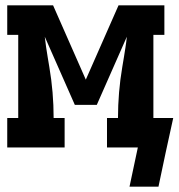

<svg xmlns="http://www.w3.org/2000/svg" viewBox="-20 -550 666 716"><path d="M463 146 494 0H379V-110H420Q420 -158 424 -205.5Q428 -253 436 -300L442 -336Q445 -355 448 -374Q451 -393 453 -413L341 -159H259L147 -413Q149 -393 152 -374Q155 -355 158 -336L164 -300Q172 -253 176 -205.5Q180 -158 180 -110H221V0H7V-110H48V-420H7V-530H178L300 -253L422 -530H593V-420H552V-110H626Q612 -46 598 18Q584 82 571 146Z"/></svg>

Font: Iosevka Curly Slab XBdEx
Style: Regular
Weight: 800
Width: 7
Monospace: yes
Designer: Belleve Invis
Foundry: Belleve Invis
Version: Version 11.0.0; ttfautohint (v1.8.3)